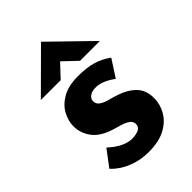

<svg xmlns="http://www.w3.org/2000/svg" viewBox="-207 -768 862 862"><g transform="rotate(-45 223.5 -337.0)"><path d="M214 9Q160 9 113.5 -10Q67 -29 35 -63L93 -140Q125 -111 152.5 -98.5Q180 -86 202 -86Q228 -86 245 -94Q262 -102 262 -120Q262 -137 248.5 -147Q235 -157 214 -163.5Q193 -170 169 -177Q109 -196 82.5 -232.5Q56 -269 56 -312Q56 -345 73.5 -378.5Q91 -412 129.5 -434.5Q168 -457 229 -457Q284 -457 322 -446Q360 -435 394 -410L341 -328Q322 -343 298.5 -353.5Q275 -364 255 -365Q228 -366 213 -355.5Q198 -345 198 -331Q197 -312 212.5 -301Q228 -290 252 -284Q276 -278 299 -270Q346 -254 374 -224.5Q402 -195 402 -146Q402 -106 381.5 -70.5Q361 -35 319.5 -13Q278 9 214 9ZM285 -499 207 -573 241 -583 162 -499H36L221 -683H222L411 -499Z"/></g></svg>

Font: Reem Kufi Fun
Style: Regular
Weight: 400
Designer: Khaled Hosny
Version: Version 1.005